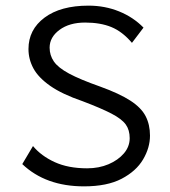

<svg xmlns="http://www.w3.org/2000/svg" viewBox="-20 -651 603 681"><path d="M278 10Q142 10 59 -69L97 -133Q126 -98 174 -76Q222 -54 289 -54Q331 -54 365 -68.5Q399 -83 419.5 -107Q440 -131 440 -161Q440 -190 426 -209.5Q412 -229 375.5 -248Q339 -267 273 -292Q200 -317 158 -346.5Q116 -376 98.5 -408.5Q81 -441 81 -477Q81 -546 138 -588.5Q195 -631 294 -631Q352 -631 402.5 -610.5Q453 -590 489 -553L448 -499Q414 -539 375 -555Q336 -571 282 -571Q226 -571 191 -545Q156 -519 156 -482Q156 -455 171 -433Q186 -411 225 -390Q264 -369 335 -344Q404 -319 442.5 -294Q481 -269 496.5 -239Q512 -209 512 -170Q512 -127 487.5 -85.5Q463 -44 411.5 -17Q360 10 278 10Z"/></svg>

Font: Inconsolata SemiExpanded
Style: Regular
Weight: 400
Width: 6
Monospace: yes
Designer: Raph Levien, Cyreal, Brenton Simpson
Foundry: Raph Levien, Cyreal, Google
Version: Version 3.100; ttfautohint (v1.8.4.7-5d5b)